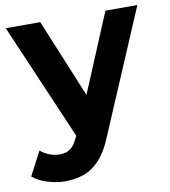

<svg xmlns="http://www.w3.org/2000/svg" viewBox="-86 -609 782 882"><g transform="rotate(-10 305.5 -168.0)"><path d="M148 202Q107 202 65.5 189Q24 176 -3 153L55 42Q73 58 96.5 67Q120 76 144 76Q176 76 195.5 60.5Q215 45 231 9L233 4L0 -538H161L312 -172L465 -538H614L371 33Q345 98 311.5 135Q278 172 237.5 187Q197 202 148 202Z"/></g></svg>

Font: Montserrat Z
Style: Bold
Weight: 700
Designer: Julieta Ulanovsky
Foundry: Julieta Ulanovsky
Version: Version 8.000